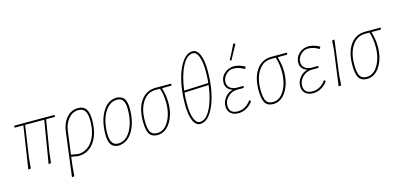

<svg xmlns="http://www.w3.org/2000/svg" viewBox="-76 -1210 3963 1901"><g transform="rotate(-15 1906.0 -259.0)"><path d="M74 4 140 -432H53L49 -436L52 -452H463L466 -448L463 -432H373L319 -101L307 0L282 4L354 -432H158L110 -106L101 0Z M472 189 530 -263Q541 -351 589.5 -404Q638 -457 706 -457Q761 -457 786.5 -420.5Q812 -384 812 -307Q812 -166 752 -82Q692 2 589 3L517 -9L506 79L497 185ZM550 -260 520 -29 593 -17Q683 -19 737.5 -97.5Q792 -176 792 -305Q792 -374 771 -405.5Q750 -437 704 -437Q645 -437 602.5 -388Q560 -339 550 -260Z M1101 -458H1106Q1156 -454 1178.5 -421Q1201 -388 1201 -320Q1201 -181 1147.5 -90.5Q1094 0 1002 6H997Q947 3 924 -30.5Q901 -64 901 -134Q901 -273 955.5 -364.5Q1010 -456 1101 -458ZM1101 -437Q1022 -437 971.5 -352Q921 -267 921 -137Q921 -15 1001 -15Q1080 -15 1130 -101Q1180 -187 1180 -317Q1180 -379 1161 -408Q1142 -437 1101 -437Z M1399 5Q1342 5 1317.5 -34Q1293 -73 1293 -163Q1293 -297 1349 -374.5Q1405 -452 1502 -452H1658L1661 -448L1658 -432H1564L1562 -428Q1585 -350 1585 -278Q1585 -159 1533 -77Q1481 5 1399 5ZM1401 -15Q1473 -15 1518.5 -92.5Q1564 -170 1564 -282Q1564 -360 1541 -432H1494Q1413 -432 1363 -358.5Q1313 -285 1313 -165Q1313 -83 1333 -49Q1353 -15 1401 -15Z M1837 8Q1790 8 1764.5 -52Q1739 -112 1739 -219Q1739 -353 1766.5 -465Q1794 -577 1841.5 -642Q1889 -707 1946 -707Q1993 -707 2018 -647Q2043 -587 2043 -482Q2043 -277 1983.5 -134.5Q1924 8 1837 8ZM1944 -687Q1882 -687 1833.5 -592.5Q1785 -498 1767 -352L2017 -363Q2023 -418 2023 -480Q2023 -576 2002.5 -631.5Q1982 -687 1944 -687ZM1839 -12Q1901 -12 1949 -105Q1997 -198 2015 -343L1765 -332Q1759 -278 1759 -219Q1759 -122 1780 -67Q1801 -12 1839 -12Z M2356 -674 2361 -675 2374 -671 2375 -665Q2352 -622 2297 -521L2292 -520L2280 -526Q2314 -586 2356 -674ZM2236 4Q2180 4 2150.5 -22Q2121 -48 2121 -97Q2121 -144 2153 -184.5Q2185 -225 2233 -236Q2163 -259 2163 -326Q2163 -382 2205 -420Q2247 -458 2310 -458Q2371 -451 2415 -424L2408 -405L2402 -404Q2346 -437 2291 -437Q2249 -437 2216 -403Q2183 -369 2183 -325Q2183 -258 2266 -245H2344L2347 -241L2342 -225H2275Q2221 -225 2181 -186Q2141 -147 2141 -98Q2141 -16 2229 -16Q2307 -16 2364 -92H2370L2379 -78Q2323 -3 2236 4Z M2585 5Q2528 5 2503.5 -34Q2479 -73 2479 -163Q2479 -297 2535 -374.5Q2591 -452 2688 -452H2844L2847 -448L2844 -432H2750L2748 -428Q2771 -350 2771 -278Q2771 -159 2719 -77Q2667 5 2585 5ZM2587 -15Q2659 -15 2704.5 -92.5Q2750 -170 2750 -282Q2750 -360 2727 -432H2680Q2599 -432 2549 -358.5Q2499 -285 2499 -165Q2499 -83 2519 -49Q2539 -15 2587 -15Z M3002 4Q2946 4 2916.5 -22Q2887 -48 2887 -97Q2887 -144 2919 -184.5Q2951 -225 2999 -236Q2929 -259 2929 -326Q2929 -382 2971 -420Q3013 -458 3076 -458Q3137 -451 3181 -424L3174 -405L3168 -404Q3112 -437 3057 -437Q3015 -437 2982 -403Q2949 -369 2949 -325Q2949 -258 3032 -245H3110L3113 -241L3108 -225H3041Q2987 -225 2947 -186Q2907 -147 2907 -98Q2907 -16 2995 -16Q3073 -16 3130 -92H3136L3145 -78Q3089 -3 3002 4Z M3335 -456 3289 -106 3282 0 3255 4 3304 -362 3310 -452Z M3546 5Q3489 5 3464.5 -34Q3440 -73 3440 -163Q3440 -297 3496 -374.5Q3552 -452 3649 -452H3805L3808 -448L3805 -432H3711L3709 -428Q3732 -350 3732 -278Q3732 -159 3680 -77Q3628 5 3546 5ZM3548 -15Q3620 -15 3665.5 -92.5Q3711 -170 3711 -282Q3711 -360 3688 -432H3641Q3560 -432 3510 -358.5Q3460 -285 3460 -165Q3460 -83 3480 -49Q3500 -15 3548 -15Z"/></g></svg>

Font: Alegreya Sans SC Thin
Style: Italic
Weight: 100
Italic angle: -7°
Designer: Juan Pablo del Peral
Foundry: Huerta Tipografica
Version: Version 2.007